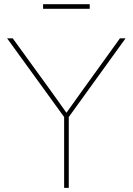

<svg xmlns="http://www.w3.org/2000/svg" viewBox="-20 -914 645 934"><path d="M292 0V-344.7L14.6 -727.5H42L218.3 -484.4Q241.2 -453.1 263.2 -421.9Q285.2 -390.6 307.6 -359.4H298.8Q321.3 -390.6 343.5 -421.9Q365.7 -453.1 388.2 -484.4L563.5 -727.5H590.8L314.5 -344.7V0ZM416.5 -893.6V-871.1H189.5V-893.6Z"/></svg>

Font: Inter 28pt Thin
Style: Regular
Weight: 250
Designer: Rasmus Andersson
Foundry: rsms
Version: Version 4.001;git-66647c0bb